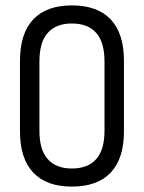

<svg xmlns="http://www.w3.org/2000/svg" viewBox="-20 -683 533 711"><path d="M246 8Q152 8 103 -44Q54 -96 54 -196V-458Q54 -559 103 -611Q152 -663 246 -663Q341 -663 390 -611Q439 -559 439 -458V-196Q439 -96 390 -44Q341 8 246 8ZM246 -59Q305 -59 336 -93.5Q367 -128 367 -199V-455Q367 -527 336 -561.5Q305 -596 246 -596Q188 -596 157 -561.5Q126 -527 126 -455V-199Q126 -128 157 -93.5Q188 -59 246 -59Z"/></svg>

Font: Sofia Sans Condensed
Style: Regular
Weight: 400
Designer: Botio Nikoltchev, Ani Petrova
Foundry: lettersoup
Version: Version 4.100